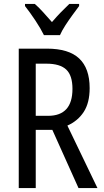

<svg xmlns="http://www.w3.org/2000/svg" viewBox="-20 -963 531 983"><path d="M220 -714Q332 -714 385.5 -663.5Q439 -613 439 -512Q439 -437 409 -390.5Q379 -344 325 -320L479 0H382L248 -298H163V0H76V-714ZM218 -637H163V-370H226Q351 -370 351 -508Q351 -577 319 -607Q287 -637 218 -637ZM385 -943V-932Q370 -912 351 -886Q332 -860 314.5 -833Q297 -806 287 -783H205Q189 -816 161.5 -857.5Q134 -899 108 -932V-943H158Q178 -926 200.5 -901Q223 -876 246 -850Q271 -879 290.5 -899Q310 -919 335 -943Z"/></svg>

Font: Avrile Sans Condensed
Style: Regular
Weight: 400
Width: 3
Designer: Monotype Design Team
Foundry: Monotype Imaging Inc.
Version: Version 2.001;September 10, 2019;FontCreator 11.5.0.2425 64-